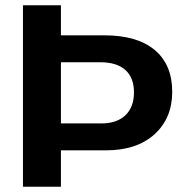

<svg xmlns="http://www.w3.org/2000/svg" viewBox="-20 -708 707 728"><path d="M633 -360Q633 -260 566 -199Q499 -138 382 -138H211V0H67V-688H211V-574H376Q500 -574 566.5 -518.5Q633 -463 633 -360ZM488 -358Q488 -413 455.5 -442.5Q423 -472 360 -472H211V-240H364Q423 -240 455.5 -271Q488 -302 488 -358Z"/></svg>

Font: Libra Sans
Style: Bold
Weight: 700
Foundry: Context Ltd
Version: Version 1.000